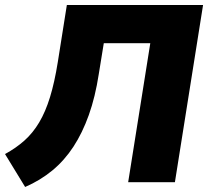

<svg xmlns="http://www.w3.org/2000/svg" viewBox="-28 -725 828 764"><path d="M72 19 -8 -112Q36 -136 69.5 -166Q103 -196 128 -238Q153 -280 171 -338.5Q189 -397 202 -478L238 -705H780L668 0H482L570 -553H385L365 -430Q351 -339 325.5 -267.5Q300 -196 264 -141Q228 -86 180 -46.5Q132 -7 72 19Z"/></svg>

Font: Nunito Sans 11pt Black
Style: Italic
Weight: 900
Italic angle: -9°
Version: Version 3.101;gftools[0.9.27]